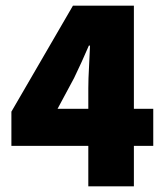

<svg xmlns="http://www.w3.org/2000/svg" viewBox="-20 -654 580 674"><path d="M290 0V-142H20V-262L236 -634H450V-272H518V-142H450V0ZM182 -272H290V-344Q290 -376 292.5 -419Q295 -462 296 -494H292Q280 -466 267 -437.5Q254 -409 240 -380Z"/></svg>

Font: Assistant ExtraBold
Style: Regular
Weight: 800
Designer: Hebrew By Ben Nathan, Latin by Paul Hunt
Version: Version 3.000